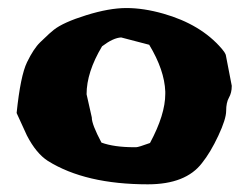

<svg xmlns="http://www.w3.org/2000/svg" viewBox="-20 -451 632 485"><path d="M397.5 -219.7Q395.5 -273.9 356.9 -337.9L286.1 -356.4Q266.1 -355.5 237.8 -334Q198.7 -268.6 198.7 -212.9L211.9 -154.3V-153.8Q211.9 -136.7 236.3 -90.8Q268.1 -79.1 319.8 -79.1H323.7Q329.6 -79.1 358.9 -89.8Q397.5 -161.6 397.5 -213.9Q397.5 -214.4 397.5 -215.3ZM22 -165.5Q31.7 -259.8 48.3 -293.9Q64.9 -328.1 81.5 -344.2Q98.1 -360.4 104.2 -365.7Q110.4 -371.1 115.7 -375.5Q139.6 -394.5 197.8 -412.6Q255.9 -430.7 299.3 -430.7Q342.8 -430.7 392.6 -416.5Q487.3 -389.6 540 -328.1Q547.4 -319.8 550.3 -312.5L565.4 -234.4V-233.4Q565.4 -216.8 558.3 -204.3Q551.3 -191.9 551.3 -171.1Q551.3 -150.4 531.5 -108.2Q511.7 -65.9 490.2 -39.1Q449.2 14.6 353.5 14.6Q195.8 14.6 101.1 -44.4Q71.3 -63.5 47.9 -108.9Z"/></svg>

Font: Drukaatie burti
Style: Heavy
Weight: 800
Version: Version 0.14